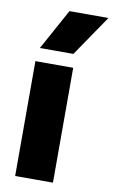

<svg xmlns="http://www.w3.org/2000/svg" viewBox="-91 -856 533 903"><g transform="rotate(10 176.0 -404.0)"><path d="M48.5 0V-548.5H229V0ZM58.5 -613 165.5 -808H351.5L218.5 -613Z"/></g></svg>

Font: Encode Sans SemiCondensed SemiCondensed ExtraBold
Style: Regular
Weight: 800
Width: 4
Designer: Multiple Designers
Foundry: Impallari Type
Version: Version 3.000; ttfautohint (v1.8.3) -l 8 -r 50 -G 200 -x 14 